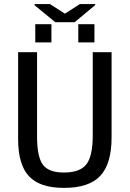

<svg xmlns="http://www.w3.org/2000/svg" viewBox="-20 -916 640 946"><path d="M529.8 -239.3Q529.8 -108.9 474.1 -49.6Q418.5 9.8 295.4 9.8Q176.3 9.8 122.8 -47.6Q69.3 -105 69.3 -230.5V-658.7H162.6V-243.2Q162.6 -143.6 191.2 -104.7Q219.7 -65.9 294.9 -65.9Q373.5 -65.9 405.3 -106Q437 -146 437 -249.5V-658.7H529.8ZM373.5 -896H449.2V-891.1L347.7 -806.6H252.4L150.4 -890.1V-896H226.1L299.8 -848.6ZM365.7 -707V-796.9H445.3V-707ZM153.8 -707V-796.9H233.4V-707Z"/></svg>

Font: Cousine
Style: Regular
Weight: 400
Monospace: yes
Designer: Steve Matteson
Foundry: Ascender Corporation
Version: Version 1.20